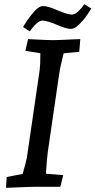

<svg xmlns="http://www.w3.org/2000/svg" viewBox="-20 -898 459 923"><path d="M12 -47 89 -62Q105 -119 109 -139L171 -563Q174 -587 174 -642L102 -654L115 -710Q210 -705 231 -705Q261 -705 337 -709L366 -710L361 -649L286 -642Q269 -576 264 -539L210 -169Q205 -136 201 -63L284 -56L270 0H146Q124 0 9 5ZM187 -869Q200 -869 218.5 -863Q237 -857 255 -849Q274 -841 293 -834.5Q312 -828 326 -828Q338 -828 351 -839Q364 -850 373.5 -862Q383 -874 385 -878L419 -857Q415 -850 399 -826.5Q383 -803 361 -781Q339 -759 321 -759Q308 -759 289.5 -765Q271 -771 253 -779Q205 -799 184 -799Q172 -799 158.5 -787.5Q145 -776 135.5 -763.5Q126 -751 123 -747L91 -768Q95 -776 111 -800Q127 -824 148 -846.5Q169 -869 187 -869Z"/></svg>

Font: Andada Pro Medium
Style: Italic
Weight: 500
Italic angle: -7°
Designer: Carolina Giovagnoli
Foundry: Huerta Tipografica
Version: Version 3.005; ttfautohint (v1.8.4)